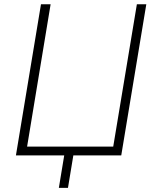

<svg xmlns="http://www.w3.org/2000/svg" viewBox="-20 -748 751 924"><path d="M563.5 0H56.6L177.2 -727.5H223.6L110.4 -42.5H524.9L638.7 -727.5H684.1ZM263.2 156.2 292 -18.1H335.9L307.1 156.2Z"/></svg>

Font: Inter 16pt ExtraLight
Style: Italic
Weight: 250
Italic angle: -9.3988°
Version: Version 4.001;git-66647c0bb